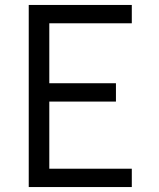

<svg xmlns="http://www.w3.org/2000/svg" viewBox="-20 -755 640 775"><path d="M96 0V-735H512V-661H179V-419H448V-345H179V-74H512V0Z"/></svg>

Font: Iosevka Curly Extended
Style: Regular
Weight: 400
Width: 7
Monospace: yes
Designer: Belleve Invis
Foundry: Belleve Invis
Version: Version 11.1.0; ttfautohint (v1.8.3)